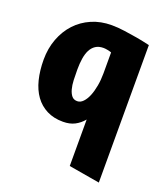

<svg xmlns="http://www.w3.org/2000/svg" viewBox="-134 -604 803 920"><g transform="rotate(20 267.0 -144.0)"><path d="M477 221 319 194V-43Q300 -20 275 -7Q250 6 215 6Q168 6 132.5 -12Q97 -30 73.5 -62.5Q50 -95 38.5 -141Q27 -187 27 -243Q27 -300 45.5 -349Q64 -398 97 -433.5Q130 -469 176 -489Q222 -509 278 -509Q309 -509 344.5 -504Q380 -499 409 -494Q443 -488 477 -480ZM319 -278V-385Q312 -388 299.5 -390.5Q287 -393 278 -393Q254 -393 238 -382.5Q222 -372 212.5 -353.5Q203 -335 199 -309Q195 -283 195 -253Q195 -225 196 -199.5Q197 -174 202.5 -154Q208 -134 218 -122Q228 -110 246 -110Q262 -110 275.5 -124Q289 -138 298.5 -161Q308 -184 313.5 -214.5Q319 -245 319 -278Z"/></g></svg>

Font: Amaranth
Style: Bold
Weight: 700
Designer: Gesine Todt
Foundry: Gesine Todt
Version: Version 1.001